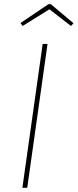

<svg xmlns="http://www.w3.org/2000/svg" viewBox="-20 -889 368 909"><path d="M205 -681 109 0H86L182 -681ZM87 -766 77 -780 209 -869H221L328 -779L316 -766L214 -845Z"/></svg>

Font: Fira Sans Thin
Style: Italic
Weight: 250
Italic angle: -8°
Designer: Carrois Corporate & Edenspiekermann AG
Foundry: Carrois Corporate GbR & Edenspiekermann AG
Version: Version 4.203